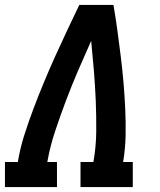

<svg xmlns="http://www.w3.org/2000/svg" viewBox="-24 -755 644 775"><path d="M-4 0V-101H48Q57 -156 74 -209.5Q91 -263 111 -316Q131 -369 153 -422Q175 -475 198.5 -527Q222 -579 246.5 -631Q271 -683 296 -735H434Q443 -683 450 -631Q457 -579 463.5 -527Q470 -475 474.5 -422Q479 -369 481.5 -316Q484 -263 483 -209Q482 -155 473 -101H512V0H301V-101H353Q364 -163 364.5 -225Q365 -287 362.5 -348Q360 -409 355 -469.5Q350 -530 344 -590Q317 -530 291 -469.5Q265 -409 242 -348Q219 -287 198.5 -225.5Q178 -164 167 -101H206V0Z"/></svg>

Font: Iosevka Curly Slab Extended
Style: Bold Italic
Weight: 700
Width: 7
Italic angle: -9°
Monospace: yes
Designer: Belleve Invis
Foundry: Belleve Invis
Version: Version 11.0.0; ttfautohint (v1.8.3)